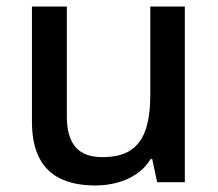

<svg xmlns="http://www.w3.org/2000/svg" viewBox="-20 -559 670 589"><path d="M547 -539V0H462L447 -71H442Q425 -43 398 -25Q371 -7 339 1.5Q307 10 273 10Q210 10 166.5 -10.5Q123 -31 100.5 -74.5Q78 -118 78 -186V-539H185V-202Q185 -139 211.5 -108Q238 -77 294 -77Q350 -77 382 -99Q414 -121 427.5 -163.5Q441 -206 441 -266V-539Z"/></svg>

Font: Noto Sans Hebrew Medium
Style: Regular
Weight: 500
Designer: Monotype Design Team
Foundry: Monotype Imaging Inc.
Version: Version 2.003